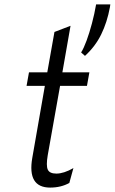

<svg xmlns="http://www.w3.org/2000/svg" viewBox="-20 -839 520 871"><path d="M207.5 12Q103 12 126.5 -123L183.5 -449.5H100.5L111.5 -511H194.5L227 -694L300 -722L263 -511H385.5L374.5 -449.5H252.5L196.5 -134.5Q188.5 -87.5 196.8 -69.5Q205 -51.5 235.5 -51.5Q269.5 -51.5 313 -76.5L294.5 -9Q256.5 12 207.5 12ZM365.5 -585.5 348 -601Q360 -620 372.8 -654.8Q385.5 -689.5 397 -732.5Q408.5 -775.5 416 -819H480.5L478.5 -805.5Q466 -738 439.2 -683.2Q412.5 -628.5 365.5 -585.5Z"/></svg>

Font: Overpass Light
Style: Italic
Weight: 300
Italic angle: -10°
Designer: Delve Withrington, Dave Bailey, Thomas Jockin
Foundry: Delve Fonts LLC
Version: Version 4.000; ttfautohint (v1.8.3)